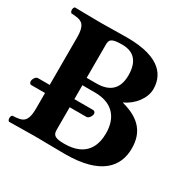

<svg xmlns="http://www.w3.org/2000/svg" viewBox="-146 -794 946 944"><g transform="rotate(30 327.0 -322.5)"><path d="M173 -645C133 -645 19 -647 19 -647C9 -641 9 -619 19 -613C74 -610 102 -606 102 -523V-255H35C23 -255 12 -237 12 -225C12 -217 15 -209 25 -209H102V-122C102 -39 74 -35 19 -32C9 -26 9 -4 19 2C19 2 133 0 173 0C213 0 277 2 337 2C542 2 608 -84 608 -186C608 -274 564 -331 458 -359V-361C512 -385 554 -440 554 -491C554 -560 517 -647 315 -647C265 -647 205 -645 173 -645ZM242 -209H337C350 -209 362 -228 362 -240C362 -247 358 -255 347 -255H242V-334H313C416 -334 461 -273 461 -187C461 -127 440 -40 308 -40C248 -40 242 -55 242 -84ZM242 -562C242 -591 247 -605 312 -605C358 -605 414 -587 414 -489C414 -409 369 -376 298 -376H242Z"/></g></svg>

Font: Libertinus Serif
Style: Bold
Weight: 700
Designer: Philipp H. Poll, Khaled Hosny
Foundry: Caleb Maclennan
Version: Version 7.050;RELEASE